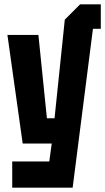

<svg xmlns="http://www.w3.org/2000/svg" viewBox="-20 -720 482 880"><path d="M36 140V20H206L217 -62H84L14 -560H156L195 -178H230L277 -630L347 -700H442V-588H406L313 140Z"/></svg>

Font: Tektur Condensed SemiBold
Style: Regular
Weight: 600
Width: 3
Designer: Adam Jagosz
Foundry: Adam Jagosz
Version: Version 1.005;gftools[0.9.30]